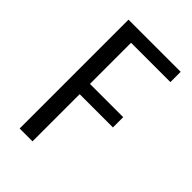

<svg xmlns="http://www.w3.org/2000/svg" viewBox="-214 -809 898 898"><g transform="rotate(45 235.0 -360.0)"><path d="M395 -312H175V0H90V-720H435V-652H175V-380H395Z"/></g></svg>

Font: Carrois Gothic SC
Style: Regular
Weight: 400
Designer: Ralph du Carrois
Foundry: Ralph du Carrois
Version: Version 1.002